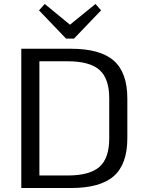

<svg xmlns="http://www.w3.org/2000/svg" viewBox="-20 -945 731 965"><path d="M87 -700H336Q484 -700 552 -640Q620 -580 620 -450V-250Q620 -120 552 -60Q484 0 336 0H87ZM158 -63H320Q431 -63 480 -106.5Q529 -150 529 -249V-451Q529 -550 480 -593.5Q431 -637 320 -637H158L178 -684V-15ZM488 -893 352 -751H312L176 -893L205 -925L357 -800H306L460 -925Z"/></svg>

Font: Pathway Extreme 72pt Medium
Style: Regular
Weight: 500
Designer: Eduardo Rodriguez Tunni
Foundry: Eduardo Rodriguez Tunni
Version: Version 1.001;gftools[0.9.26]